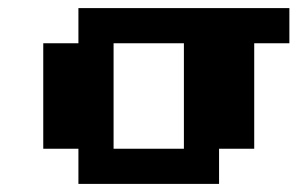

<svg xmlns="http://www.w3.org/2000/svg" viewBox="-20 -454 734 474"><path d="M173.6 0V-86.8H86.8V-347.2H173.6V-434H694.4V-347.2H607.6V-86.8H520.8V0ZM260.4 -86.8H434V-347.2H260.4Z"/></svg>

Font: 8-bit Operator+ 8
Style: Bold
Weight: 700
Designer: GrandChaos9000
Version: Version 1.3.0 - August 1, 2014